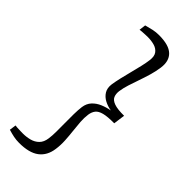

<svg xmlns="http://www.w3.org/2000/svg" viewBox="-313 -890 1093 1093"><g transform="rotate(45 234.0 -343.0)"><path d="M242 -842Q322 -842 355.2 -810Q388.5 -778 380 -718Q375 -683 364.8 -648.2Q354.5 -613.5 342.8 -580Q331 -546.5 321 -515.2Q311 -484 307 -455.5Q304 -431.5 311.5 -413.5Q319 -395.5 345.8 -385.8Q372.5 -376 426 -376.5L416.5 -306.5Q363 -307 334 -299.5Q305 -292 292.8 -276.2Q280.5 -260.5 277 -236.5Q273 -208 275.2 -175.8Q277.5 -143.5 281.5 -109Q285.5 -74.5 287.5 -39Q289.5 -3.5 284.5 31.5Q276.5 92 234.8 123.8Q193 155.5 112.5 155.5Q88.5 155.5 67.8 151.2Q47 147 22.5 139.5L28 99.5Q31.5 100.5 45.2 101.2Q59 102 72.8 102.2Q86.5 102.5 89.5 102.5Q118 102.5 144.8 95.5Q171.5 88.5 190.2 70Q209 51.5 213.5 17.5Q217 -7 217.2 -40Q217.5 -73 217 -109.2Q216.5 -145.5 217 -180Q217.5 -214.5 221 -241.5Q225.5 -273.5 245 -294.5Q264.5 -315.5 293 -327.5Q321.5 -339.5 351.5 -344.5Q322.5 -349 297.8 -362Q273 -375 259.2 -397.2Q245.5 -419.5 249.5 -451.5Q253.5 -478.5 261.2 -511.8Q269 -545 278 -579.8Q287 -614.5 294.5 -646.5Q302 -678.5 305 -703Q310 -738 296.2 -756.5Q282.5 -775 258 -782Q233.5 -789 204.5 -789Q200.5 -789 186.5 -788.5Q172.5 -788 159 -787Q145.5 -786 142 -785L147 -825Q173.5 -832.5 195.5 -837.2Q217.5 -842 242 -842Z"/></g></svg>

Font: Merriweather Light
Style: Italic
Weight: 300
Italic angle: -7.8°
Designer: Eben Sorkin
Foundry: Eben Sorkin
Version: Version 2.101